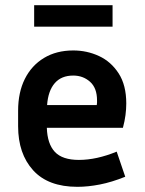

<svg xmlns="http://www.w3.org/2000/svg" viewBox="-20 -712 561 742"><path d="M464 -29Q412 -8 366 1Q320 10 279 10Q166 10 108 -54Q50 -118 50 -224V-284Q50 -355 76 -407Q102 -459 150 -488Q198 -517 263 -517Q316 -517 362.5 -495.5Q409 -474 438.5 -428.5Q468 -383 468 -312Q468 -291 465 -267.5Q462 -244 455 -218H161Q163 -156 192 -125Q221 -94 285 -94Q319 -94 355.5 -102Q392 -110 431 -126ZM263 -420Q217 -420 191.5 -390.5Q166 -361 162 -306H354Q355 -311 355 -315.5Q355 -320 355 -324Q355 -372 328 -396Q301 -420 263 -420ZM415 -692V-609H112V-692Z"/></svg>

Font: Inria Sans
Style: Bold
Weight: 700
Designer: Black Foundry Team
Foundry: Black Foundry
Version: Version 1.2; ttfautohint (v1.8.3)